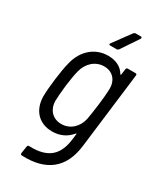

<svg xmlns="http://www.w3.org/2000/svg" viewBox="-221 -777 898 1059"><g transform="rotate(30 228.0 -247.5)"><path d="M347 -696H314C310 -696 305 -693 302 -689L222 -580C217 -573 218 -568 226 -568H268C272 -568 277 -571 280 -575L353 -684C357 -691 355 -696 347 -696ZM364 -496 359 -460C359 -457 357 -456 354 -459C333 -495 296 -514 246 -514C162 -514 98 -456 77 -371C68 -340 62 -296 56 -253C51 -211 47 -169 47 -140C49 -51 103 3 185 3C235 3 276 -17 305 -53C308 -56 309 -54 309 -51L305 -18C292 89 239 140 118 136C111 135 107 139 106 145L99 190C98 197 101 200 107 201C263 208 355 138 373 -14L432 -496C433 -502 430 -506 424 -506H374C369 -506 364 -502 364 -496ZM319 -154C307 -100 266 -58 208 -58C152 -58 117 -99 117 -154C118 -179 120 -209 125 -254C131 -298 136 -329 143 -356C157 -411 200 -452 256 -452C313 -452 345 -411 343 -356C342 -328 340 -305 334 -254C327 -202 324 -180 319 -154Z"/></g></svg>

Font: Barlow Semi Condensed
Style: Italic
Weight: 400
Width: 4
Italic angle: -7°
Designer: Jeremy Tribby
Foundry: Tribby Type
Version: Version 1.422;hotconv 1.0.109;makeotfexe 2.5.65596